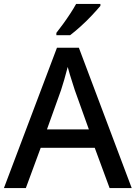

<svg xmlns="http://www.w3.org/2000/svg" viewBox="-20 -961 694 981"><path d="M540 0 464 -206H188L112 0H0L271 -717H383L653 0ZM362 -501Q359 -512 351.5 -534Q344 -556 337 -580Q330 -604 326 -619Q318 -588 308 -553Q298 -518 292 -501L220 -300H434ZM493 -931Q478 -913 451 -884Q424 -855 393 -827Q362 -799 338 -781H268V-793Q283 -812 302 -838Q321 -864 339 -891.5Q357 -919 369 -941H493Z"/></svg>

Font: Noto Sans Bengali Medium
Style: Regular
Weight: 500
Designer: Jelle Bosma - Monotype Design Team
Foundry: Monotype Imaging Inc.
Version: Version 2.003; ttfautohint (v1.8.4.7-5d5b)